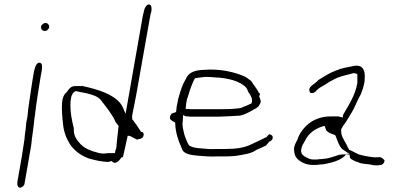

<svg xmlns="http://www.w3.org/2000/svg" viewBox="-20 -781 1825 879"><path d="M168 -659C166 -649 174 -639 186 -639C194 -639 203 -647 205 -656C207 -666 198 -676 188 -676C180 -676 169 -667 168 -659ZM134 -445C125 -395 119 -345 111 -295C109 -283 108 -271 107 -259L105 -243L100 -218C99 -202 97 -182 94 -165C94 -158 92 -149 92 -143L88 -117C83 -84 78 -51 72 -19L60 49C57 67 62 78 72 78C80 78 91 69 92 61L106 -19C112 -52 117 -83 123 -117L125 -135C126 -140 126 -146 126 -150L127 -152C129 -164 130 -180 133 -196C134 -208 136 -221 137 -233V-234C138 -242 139 -249 141 -261C141 -269 144 -279 144 -287V-288C151 -335 158 -383 166 -430L171 -457C175 -481 172 -494 160 -494C143 -494 137 -461 134 -445Z M264 -310C262 -280 265 -244 268 -219C271 -177 285 -143 305 -114C325 -88 352 -68 388 -55C414 -48 449 -39 479 -40L489 -44L493 -42C507 -25 527 -45 536 -61L538 -60L543 -63C550 -90 555 -117 562 -148L565 -160L576 -158C587 -153 595 -148 606 -142C629 -146 636 -149 638 -166C637 -172 636 -175 629 -177H626C611 -201 602 -214 585 -236V-240V-250V-252C591 -282 597 -313 603 -343L667 -704C668 -712 670 -719 673 -729C676 -746 672 -759 665 -760H663C655 -764 642 -748 639 -730C637 -720 634 -712 633 -704L555 -260L542 -290C539 -297 535 -302 531 -308C496 -351 430 -371 359 -387H328C304 -387 299 -378 283 -356V-357C271 -347 266 -330 264 -310ZM303 -318 306 -337C309 -346 314 -360 327 -364C342 -360 359 -358 377 -354C402 -347 429 -341 444 -320C466 -291 494 -258 510 -221C513 -217 519 -209 523 -204L522 -196C519 -166 515 -138 513 -110V-109C512 -105 514 -105 509 -94L506 -80H474C468 -79 460 -78 453 -78C447 -78 441 -79 435 -80C395 -90 364 -101 341 -130C329 -145 316 -161 318 -194C309 -229 300 -271 303 -318Z M758 -246C756 -232 768 -228 782 -220C783 -173 797 -136 813 -100H814L813 -99C820 -77 851 -71 888 -68C916 -66 944 -63 974 -65H1014C1042 -65 1062 -67 1087 -72C1116 -77 1134 -81 1155 -95L1156 -96H1157C1172 -103 1184 -108 1198 -115C1203 -121 1208 -127 1212 -132C1217 -134 1227 -140 1228 -146C1230 -158 1226 -161 1220 -164H1219C1213 -171 1208 -162 1200 -153L1197 -152C1175 -142 1155 -131 1130 -120C1096 -103 1055 -99 1011 -99H972C944 -97 919 -100 896 -102C878 -103 862 -106 847 -114C841 -121 836 -133 832 -143C828 -154 824 -162 821 -178C818 -192 813 -207 817 -230L818 -254L832 -248H841C845 -247 848 -247 851 -247H985C1013 -248 1039 -249 1066 -251H1067C1089 -251 1104 -260 1125 -270C1144 -282 1160 -286 1168 -301V-302C1179 -317 1171 -327 1166 -341L1169 -345L1170 -350C1169 -352 1168 -355 1168 -355L1165 -356C1161 -365 1157 -372 1150 -381C1146 -386 1143 -392 1137 -399H1136L1137 -400C1135 -404 1132 -407 1129 -411C1120 -417 1114 -423 1104 -429C1057 -451 985 -468 909 -461C871 -459 842 -450 829 -416V-415H828C813 -389 806 -363 796 -329L791 -303C789 -297 788 -290 788 -284V-283C788 -283 788 -281 787 -275L786 -268L766 -261C763 -258 759 -251 758 -246ZM837 -331 838 -332C846 -357 853 -383 866 -410C866 -412 871 -420 873 -423C889 -426 904 -427 921 -429H922C938 -429 952 -428 971 -426H979C1016 -423 1052 -415 1078 -401H1079C1090 -394 1108 -385 1114 -367V-366C1117 -358 1121 -353 1125 -348C1127 -342 1136 -333 1133 -314L1132 -308C1120 -303 1110 -297 1095 -292C1091 -290 1084 -286 1072 -285C1046 -282 1018 -281 991 -281H852C851 -281 849 -281 844 -282H830C831 -297 833 -315 837 -331Z M1326 -103C1326 -85 1329 -69 1336 -60C1352 -40 1382 -23 1424 -26H1425C1431 -26 1439 -27 1446 -28H1447C1463 -28 1481 -33 1497 -37C1522 -43 1546 -54 1560 -69L1569 -79L1575 -71H1581C1582 -62 1580 -60 1587 -53C1597 -48 1607 -41 1618 -39H1620C1627 -31 1656 -31 1674 -28H1675C1688 -24 1708 -22 1722 -26H1725C1729 -26 1738 -33 1740 -42V-48C1733 -55 1724 -64 1712 -61H1703C1702 -61 1696 -60 1692 -61L1675 -63L1657 -66C1645 -68 1629 -72 1619 -75V-76C1602 -83 1591 -91 1579 -95C1574 -103 1571 -108 1567 -118C1565 -122 1563 -124 1561 -129C1554 -143 1540 -159 1542 -187V-189C1548 -200 1551 -207 1560 -217C1570 -234 1580 -248 1590 -266C1600 -282 1609 -304 1618 -323L1632 -350C1640 -370 1645 -385 1649 -408C1650 -416 1649 -424 1650 -436C1649 -463 1638 -484 1605 -480C1571 -473 1545 -470 1518 -458C1488 -447 1466 -432 1438 -415C1427 -402 1416 -397 1405 -387C1399 -382 1393 -371 1397 -366V-364C1398 -348 1421 -356 1427 -364V-365C1439 -377 1449 -383 1466 -392C1477 -400 1495 -411 1510 -418C1537 -433 1568 -437 1597 -446H1603C1605 -446 1613 -443 1616 -442V-425V-410V-402V-401C1606 -343 1575 -298 1551 -256L1549 -243L1537 -246C1533 -247 1530 -248 1528 -248H1494C1422 -248 1371 -209 1345 -152C1345 -150 1343 -146 1341 -140V-139H1340C1333 -125 1329 -118 1326 -103ZM1359 -96 1360 -101C1362 -113 1369 -125 1376 -136C1393 -173 1427 -195 1466 -205C1468 -200 1471 -190 1473 -186C1475 -179 1489 -171 1510 -164H1512L1514 -162C1515 -162 1517 -159 1518 -155C1525 -136 1532 -115 1544 -101C1548 -98 1551 -95 1555 -93L1583 -74H1547C1525 -74 1495 -55 1461 -54L1455 -53L1440 -52L1434 -51H1424C1422 -51 1416 -50 1411 -51C1408 -51 1402 -52 1396 -54C1383 -61 1354 -69 1359 -96Z"/></svg>

Font: Scribbler
Style: HLIta
Weight: 100
Designer: Mew Too
Foundry: Cannot Into Space Fonts
Version: Version 1.001